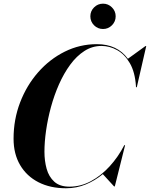

<svg xmlns="http://www.w3.org/2000/svg" viewBox="-20 -996 802 1026"><path d="M462.8 -908.9Q462.8 -936.6 482.6 -956.5Q502.5 -976.4 530.6 -976.4Q558.4 -976.4 578.2 -956.5Q598.1 -936.6 598.1 -908.9Q598.1 -880.8 578.2 -860.9Q558.4 -841 530.6 -841Q502.5 -841 482.6 -860.9Q462.8 -880.8 462.8 -908.9ZM332.5 10Q248.5 10 185.5 -22.2Q122.5 -54.5 87.5 -114Q52.5 -173.5 52.5 -255Q52.5 -357.5 87.5 -448.8Q122.5 -540 184 -610Q245.5 -680 326 -720Q406.5 -760 497.5 -760Q606.5 -760 663.5 -682L757.5 -750H761.5L711 -530H706.5V-535.5Q701.5 -611 673.8 -658.5Q646 -706 605.8 -728.2Q565.5 -750.5 522.5 -750.5Q473 -750.5 431 -723.5Q389 -696.5 355 -650Q321 -603.5 295.2 -545.2Q269.5 -487 252.2 -423.5Q235 -360 226.2 -298.5Q217.5 -237 217.5 -185Q217.5 -136.5 229.2 -94Q241 -51.5 270.2 -25Q299.5 1.5 351.5 1.5Q411 1.5 465.5 -27.8Q520 -57 565.8 -107Q611.5 -157 644 -220H648.5L593.5 0H589.5L529.5 -65.5Q488 -31 438.5 -10.5Q389 10 332.5 10Z"/></svg>

Font: Bodoni* 36pt
Style: Bold Italic
Weight: 700
Italic angle: -13°
Version: Version 2.3